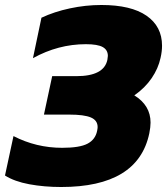

<svg xmlns="http://www.w3.org/2000/svg" viewBox="-44 -734 669 769"><path d="M-24 -31 10 -189Q101 -142 205 -142Q275 -142 306.5 -158.5Q338 -175 345 -210Q347 -220 347 -225Q347 -252 320 -263.5Q293 -275 234 -275H132L165 -429H262Q372 -429 386 -494Q388 -506 388 -510Q388 -534 367.5 -545.5Q347 -557 300 -557Q189 -557 88 -501L122 -663Q173 -687 236 -700.5Q299 -714 362 -714Q481 -714 543 -671Q605 -628 605 -551Q605 -528 599 -502Q590 -460 563.5 -421Q537 -382 494 -352Q559 -312 559 -243Q559 -225 554 -200Q509 15 201 15Q133 15 73.5 4Q14 -7 -24 -31Z"/></svg>

Font: Prompt ExtraBold
Style: Italic
Weight: 800
Italic angle: -12°
Designer: Katatrad Team
Foundry: CadsonDemak
Version: Version 1.001